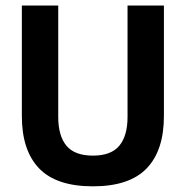

<svg xmlns="http://www.w3.org/2000/svg" viewBox="-20 -659 672 694"><path d="M316 14.5Q184 14.5 121.5 -50.2Q59 -115 59 -239.5V-639H190.5V-236.5Q190.5 -168 220.2 -132.2Q250 -96.5 316 -96.5Q381.5 -96.5 411.2 -132.2Q441 -168 441 -236.5V-639H572.5V-239.5Q572.5 -115 510 -50.2Q447.5 14.5 316 14.5Z"/></svg>

Font: Anek Latin Medium SemiBold
Style: Regular
Weight: 600
Version: Version 1.003